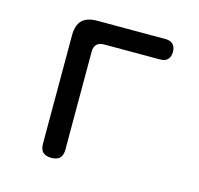

<svg xmlns="http://www.w3.org/2000/svg" viewBox="-87 -643 773 745"><g transform="rotate(15 300.0 -270.0)"><path d="M180 10Q157 10 146 -1Q135 -12 135 -35V-470Q135 -511 154.5 -530.5Q174 -550 215 -550H489Q509 -550 519.5 -539.5Q530 -529 530 -509Q530 -489 519.5 -478.5Q509 -468 489 -468H265Q245 -468 235 -458Q225 -448 225 -428V-35Q225 -12 214 -1Q203 10 180 10Z"/></g></svg>

Font: Maple Mono
Style: Regular
Weight: 400
Monospace: yes
Designer: subframe7536
Version: Version 7.300